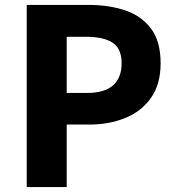

<svg xmlns="http://www.w3.org/2000/svg" viewBox="-20 -763 717 783"><path d="M89 0V-743H341Q423 -743 489.5 -721Q556 -699 595.5 -647Q635 -595 635 -505Q635 -419 595.5 -363.5Q556 -308 490 -281.5Q424 -255 345 -255H252V0ZM252 -384H336Q406 -384 441 -415Q476 -446 476 -505Q476 -565 439 -589Q402 -613 331 -613H252Z"/></svg>

Font: Noto Sans HK Thin ExtraBold
Style: Regular
Weight: 800
Version: Version 2.004-H2;hotconv 1.0.118;makeotfexe 2.5.65603